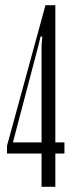

<svg xmlns="http://www.w3.org/2000/svg" viewBox="-20 -719 300 739"><path d="M7 -128V-158L155 -699H193V-171H228V-128H193V0H140V-128ZM143 -578H136L129 -548L30 -172V-171H140V-548Z"/></svg>

Font: Moniqa Cond Heading
Style: Regular
Weight: 400
Width: 3
Designer: Rajesh Rajput
Foundry: Rajesh Rajput
Version: Version 1.000